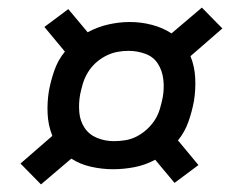

<svg xmlns="http://www.w3.org/2000/svg" viewBox="-20 -593 640 506"><path d="M88 -107 34 -162 118 -235Q107 -262 105.5 -293Q104 -324 109 -354Q114 -381 123.5 -408Q133 -435 151 -457L97 -522L160 -569L211 -508Q237 -522 265.5 -528.5Q294 -535 322 -535Q352 -535 380.5 -527.5Q409 -520 432 -505L512 -573L566 -518L482 -445Q493 -418 494.5 -387Q496 -356 491 -326Q486 -299 476.5 -272Q467 -245 449 -223L503 -158L440 -111L389 -172Q363 -158 334.5 -152.5Q306 -147 278 -147Q249 -147 220 -153.5Q191 -160 168 -175ZM280 -221Q295 -221 310.5 -223.5Q326 -226 340.5 -233.5Q355 -241 367.5 -252.5Q380 -264 388.5 -277.5Q397 -291 401.5 -306.5Q406 -322 409 -337Q413 -360 410.5 -383Q408 -406 396.5 -424.5Q385 -443 363.5 -451Q342 -459 319 -459Q303 -459 288 -456Q273 -453 258.5 -445.5Q244 -438 232 -427Q220 -416 211.5 -402Q203 -388 198.5 -373Q194 -358 191 -343Q187 -320 189 -297Q191 -274 203 -256Q215 -238 236 -229.5Q257 -221 280 -221Z"/></svg>

Font: Iosevka Etoile Oblique
Style: Regular
Weight: 400
Italic angle: -9°
Designer: Belleve Invis
Foundry: Belleve Invis
Version: Version 15.5.2; ttfautohint (v1.8.4)